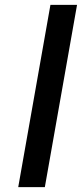

<svg xmlns="http://www.w3.org/2000/svg" viewBox="-20 -770 337 790"><path d="M297 -750 164.5 0H55L187.5 -750Z"/></svg>

Font: Russisch Sans SemiBold
Style: Italic
Weight: 600
Width: 4
Italic angle: -10°
Designer: Michael Sharanda (font) & Cristiano Sobral (main changes)
Foundry: Michael Sharanda
Version: Version 2.00;September 8, 2020;FontCreator 13.0.0.2681 64-bi